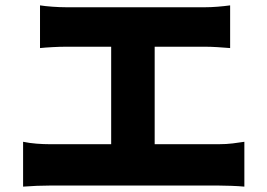

<svg xmlns="http://www.w3.org/2000/svg" viewBox="-20 -704 996 715"><path d="M165 -13Q143 -13 117 -12Q91 -11 66 -9V-176Q90 -171 116 -169Q142 -167 165 -167H394V-530H226Q203 -530 175.5 -528.5Q148 -527 129 -525V-684Q148 -681 175.5 -679Q203 -677 226 -677H744Q765 -677 790 -679Q815 -681 837 -684V-525Q814 -527 789 -528.5Q764 -530 744 -530H556V-167H795Q823 -167 847 -170Q871 -173 890 -176V-9Q869 -11 841 -12Q813 -13 795 -13Z"/></svg>

Font: Kinto Sans Black
Style: Regular
Weight: 900
Designer: Authors: Ryoko NISHIZUKA  (kana & ideographs); Paul D. Hunt (Latin, Greek & Cyrillic); Wenlong ZHANG  (bopomofo); Sandol
Foundry: Adobe Systems Incorporated, ookami Inc.
Version: Version 0.001